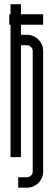

<svg xmlns="http://www.w3.org/2000/svg" viewBox="-20 -734 251 897"><path d="M181.6 -495.2V66.6Q181.6 98.3 159.3 120.6Q137 142.9 105.4 142.9H65V94.1Q65 94.1 105.4 94.1Q117 94.1 124.9 86.2Q132.9 78.3 132.9 66.6V-495.2Q132.9 -506.5 124.7 -514.6Q116.6 -522.7 105.4 -522.7H77.9V0H29.2V-618.5H23.3V-667.2H29.2V-714.3H77.9V-667.2H181.6V-618.5H77.9V-571.4H105.4Q137 -571.4 159.3 -549.1Q181.6 -526.9 181.6 -495.2Z"/></svg>

Font: Marapfhont
Style: Book
Weight: 400
Version: Version 0.15